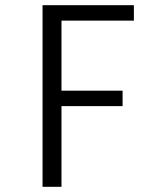

<svg xmlns="http://www.w3.org/2000/svg" viewBox="-20 -720 610 740"><path d="M496 -640.5H217V-370.5H452.5V-311H217V0H144V-700H496Z"/></svg>

Font: League Mono Narrow Light
Style: Regular
Weight: 300
Width: 3
Designer: Tyler Finck
Foundry: The League of Moveable Type / Tyler Finck
Version: Version 2.210